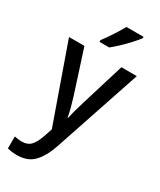

<svg xmlns="http://www.w3.org/2000/svg" viewBox="-247 -845 972 1165"><g transform="rotate(30 239.0 -263.0)"><path d="M2 -539H110L207 -238Q217 -205 225.5 -173.5Q234 -142 239 -112H243Q248 -137 257 -170Q266 -203 277 -238L369 -539H477L273 69Q245 152 202.5 196Q160 240 85 240Q65 240 48.5 237.5Q32 235 19 232V148Q29 150 42.5 152Q56 154 71 154Q111 154 133.5 129.5Q156 105 172 57L192 -1ZM393 -756Q379 -737 353 -708.5Q327 -680 297.5 -652Q268 -624 245 -606H177V-618Q201 -650 228 -691Q255 -732 273 -766H393Z"/></g></svg>

Font: Noto Sans Lao UI SemCond Med
Style: Regular
Weight: 500
Width: 4
Designer: Monotype Design Team
Foundry: Monotype Imaging Inc.
Version: Version 2.000; ttfautohint (v1.8.4.7-5d5b)